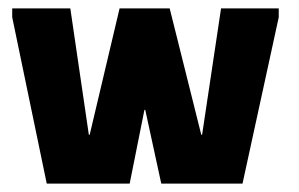

<svg xmlns="http://www.w3.org/2000/svg" viewBox="-20 -436 709 456"><path d="M288 0 323 -175H325L363 0H556L642 -395V-416H505L460 -116H458L383 -416H264L193 -116H191L147 -416H9V-395L91 0Z"/></svg>

Font: OSH Darker Grotesque Black
Style: Regular
Weight: 900
Designer: Gabriel Lam
Foundry: TypeRant
Version: Version 1.000;Glyphs 3.1.1 (3148)